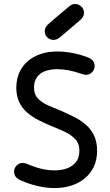

<svg xmlns="http://www.w3.org/2000/svg" viewBox="-20 -950 561 977"><path d="M120 -115Q97 -125 80 -118Q63 -111 55.5 -94.5Q48 -78 54.5 -60.5Q61 -43 84 -33Q106 -23 128.5 -15.5Q151 -8 173 -3Q195 2 216.5 4.5Q238 7 258 7Q303 7 342.5 -5.5Q382 -18 411.5 -42.5Q441 -67 457.5 -102Q474 -137 474 -183Q474 -229 458 -261.5Q442 -294 415 -317Q388 -340 353.5 -357Q319 -374 282 -390Q253 -401 223 -414.5Q193 -428 173 -449Q153 -470 153 -504Q153 -536 168 -557Q183 -578 209.5 -588Q236 -598 271 -598Q299 -598 330.5 -592Q362 -586 395 -574Q419 -565 435.5 -573Q452 -581 458.5 -598Q465 -615 458 -632Q451 -649 427 -658Q385 -674 345.5 -681Q306 -688 271 -688Q224 -688 186 -675Q148 -662 120.5 -638Q93 -614 78 -580Q63 -546 63 -504Q63 -461 78 -430Q93 -399 118.5 -377Q144 -355 177.5 -338Q211 -321 248 -306Q278 -294 309.5 -279.5Q341 -265 362.5 -242.5Q384 -220 384 -183Q384 -148 367 -126Q350 -104 321.5 -93.5Q293 -83 258 -83Q237 -83 214 -86.5Q191 -90 167.5 -97.5Q144 -105 120 -115ZM387 -847Q407 -864 407.5 -882.5Q408 -901 396.5 -914Q385 -927 366.5 -929.5Q348 -932 329 -915Q316 -904 303 -893Q290 -882 277.5 -871.5Q265 -861 252.5 -850.5Q240 -840 228 -829Q209 -813 208 -794Q207 -775 218.5 -762Q230 -749 248.5 -747Q267 -745 286 -761Q299 -772 312 -783Q325 -794 337.5 -804.5Q350 -815 362.5 -826Q375 -837 387 -847Z"/></svg>

Font: Tilt Neon
Style: Regular
Weight: 400
Designer: Andy Clymer
Foundry: Andy Clymer
Version: Version 1.000